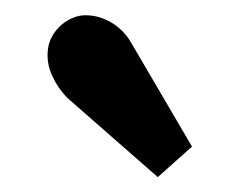

<svg xmlns="http://www.w3.org/2000/svg" viewBox="-20 -803 322 258"><path d="M192 -565 71 -671Q58 -684 50 -701.5Q42 -719 44.5 -737.5Q47 -756 63 -770Q79 -783 96.5 -782.5Q114 -782 130 -772.5Q146 -763 156 -746L238 -606Z"/></svg>

Font: Lora
Style: Weight 700
Weight: 700
Designer: Olga Karpushina, Alexei Vanyashin (Cyrillic)
Foundry: Cyreal
Version: Version 3.001